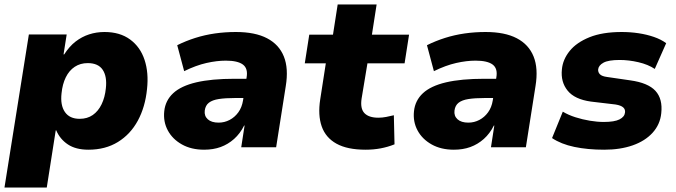

<svg xmlns="http://www.w3.org/2000/svg" viewBox="-25 -658 3020 858"><path d="M-5 180 104 -504H273L259 -415H262Q285 -451 313 -472.5Q341 -494 373.5 -504.5Q406 -515 442 -515Q511 -515 556.5 -481.5Q602 -448 621 -390.5Q640 -333 632 -260Q624 -180 591 -119Q558 -58 502 -23.5Q446 11 370 11Q314 11 278.5 -12.5Q243 -36 226 -76L224 -75L184 180ZM331 -127Q365 -127 389.5 -144Q414 -161 429 -192Q444 -223 448 -263Q454 -316 434 -346Q414 -376 367 -376Q334 -376 309 -359.5Q284 -343 269 -312.5Q254 -282 250 -241Q244 -188 265 -157.5Q286 -127 331 -127Z M887 11Q830 11 788 -12.5Q746 -36 725 -75Q704 -114 709 -161Q714 -209 749 -241.5Q784 -274 852 -290Q920 -306 1024 -306H1096L1083 -220H1025Q982 -220 953 -215.5Q924 -211 908.5 -199Q893 -187 890 -164Q887 -140 903.5 -125Q920 -110 952 -110Q978 -110 1001 -122Q1024 -134 1040 -156Q1056 -178 1061 -209L1077 -312Q1084 -352 1060.5 -369.5Q1037 -387 984 -387Q944 -387 897.5 -376.5Q851 -366 798 -340L767 -456Q805 -475 847.5 -488.5Q890 -502 935.5 -508.5Q981 -515 1029 -515Q1115 -515 1168.5 -487Q1222 -459 1243.5 -405.5Q1265 -352 1252 -273L1209 0H1053L1068 -97H1066Q1048 -61 1021 -37Q994 -13 961 -1Q928 11 887 11Z M1609 11Q1527 11 1478.5 -16Q1430 -43 1412.5 -93.5Q1395 -144 1406 -214L1431 -375H1337L1357 -503H1463L1484 -638H1658L1637 -503H1803L1783 -375H1617L1591 -218Q1584 -173 1603.5 -152.5Q1623 -132 1666 -132Q1683 -132 1701 -135.5Q1719 -139 1735 -143L1738 -13Q1708 -1 1676 5Q1644 11 1609 11Z M2003 11Q1946 11 1904 -12.5Q1862 -36 1841 -75Q1820 -114 1825 -161Q1830 -209 1865 -241.5Q1900 -274 1968 -290Q2036 -306 2140 -306H2212L2199 -220H2141Q2098 -220 2069 -215.5Q2040 -211 2024.5 -199Q2009 -187 2006 -164Q2003 -140 2019.5 -125Q2036 -110 2068 -110Q2094 -110 2117 -122Q2140 -134 2156 -156Q2172 -178 2177 -209L2193 -312Q2200 -352 2176.5 -369.5Q2153 -387 2100 -387Q2060 -387 2013.5 -376.5Q1967 -366 1914 -340L1883 -456Q1921 -475 1963.5 -488.5Q2006 -502 2051.5 -508.5Q2097 -515 2145 -515Q2231 -515 2284.5 -487Q2338 -459 2359.5 -405.5Q2381 -352 2368 -273L2325 0H2169L2184 -97H2182Q2164 -61 2137 -37Q2110 -13 2077 -1Q2044 11 2003 11Z M2675 11Q2601 11 2541.5 -1.5Q2482 -14 2442 -41L2490 -159Q2515 -144 2546.5 -134Q2578 -124 2611 -118.5Q2644 -113 2673 -113Q2721 -113 2743.5 -124.5Q2766 -136 2768 -155Q2770 -169 2760 -178Q2750 -187 2726 -191L2616 -204Q2543 -214 2511.5 -253Q2480 -292 2486 -348Q2490 -392 2520.5 -430Q2551 -468 2609 -491.5Q2667 -515 2753 -515Q2792 -515 2828.5 -509.5Q2865 -504 2897 -493Q2929 -482 2952 -465L2901 -350Q2871 -370 2828 -380Q2785 -390 2744 -390Q2694 -390 2672 -378Q2650 -366 2648 -348Q2647 -335 2656 -326Q2665 -317 2688 -314L2791 -299Q2871 -288 2904 -252Q2937 -216 2930 -152Q2925 -102 2891.5 -65Q2858 -28 2802.5 -8.5Q2747 11 2675 11Z"/></svg>

Font: Nunito Sans 8pt Black
Style: Italic
Weight: 900
Italic angle: -9°
Version: Version 3.101;gftools[0.9.27]